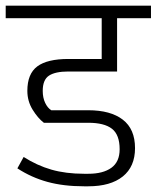

<svg xmlns="http://www.w3.org/2000/svg" viewBox="-30 -654 550 674"><path d="M120 -335Q120 -311 128.5 -293Q137 -275 150 -267H280Q358 -267 401 -234Q444 -201 444 -134Q444 -69 401 -34.5Q358 0 280 0H265Q193 0 136.5 -15.5Q80 -31 31 -63L53 -103Q100 -73 150.5 -58.5Q201 -44 265 -44H280Q332 -44 361 -65Q390 -86 390 -130Q390 -181 363 -202Q336 -223 280 -223H124Q103 -239 84.5 -269Q66 -299 66 -335Q66 -395 101 -421Q136 -447 210 -447H327V-590H-10V-634H500V-590H381V-403H210Q164 -403 142 -388.5Q120 -374 120 -335Z"/></svg>

Font: Biryani ExtraLight
Style: Regular
Weight: 275
Designer: Dan Reynolds and Mathieu Reguer
Foundry: Dan Reynolds and Mathieu Reguer
Version: Version 1.004; ttfautohint (v1.1) -l 5 -r 5 -G 72 -x 0 -D la